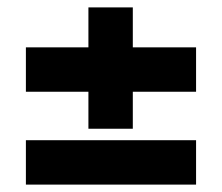

<svg xmlns="http://www.w3.org/2000/svg" viewBox="-20 -518 600 519"><path d="M50 -19H510V-139H50ZM219 -270V-170H339V-270H510V-390H339V-498H219V-390H50V-270Z"/></svg>

Font: RazerF5
Style: Bold
Weight: 700
Foundry: Razer Inc.
Version: Version 2